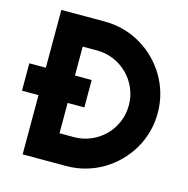

<svg xmlns="http://www.w3.org/2000/svg" viewBox="-104 -800 880 899"><g transform="rotate(15 336.5 -350.0)"><path d="M645 -350.1Q645 -301.8 632.6 -257.1Q620.1 -212.4 597.2 -173.6Q574.2 -134.8 542.2 -102.8Q510.3 -70.8 471.4 -47.9Q432.6 -24.9 387.9 -12.5Q343.3 0 294.9 0H84V-287.1H3.9V-419.9H84V-700.2H294.9Q343.3 -700.2 387.9 -687.7Q432.6 -675.3 471.4 -652.3Q510.3 -629.4 542.2 -597.4Q574.2 -565.4 597.2 -526.6Q620.1 -487.8 632.6 -443.1Q645 -398.4 645 -350.1ZM306.2 -419.9V-287.1H225.1V-140.1H294.9Q338.4 -140.1 376.7 -156.5Q415 -172.9 443.6 -201.4Q472.2 -230 488.5 -268.3Q504.9 -306.6 504.9 -350.1Q504.9 -393.6 488.5 -431.6Q472.2 -469.7 443.6 -498.3Q415 -526.9 376.7 -543.5Q338.4 -560.1 294.9 -560.1H225.1V-419.9Z"/></g></svg>

Font: Righteous
Style: Regular
Weight: 400
Version: Version 1.000